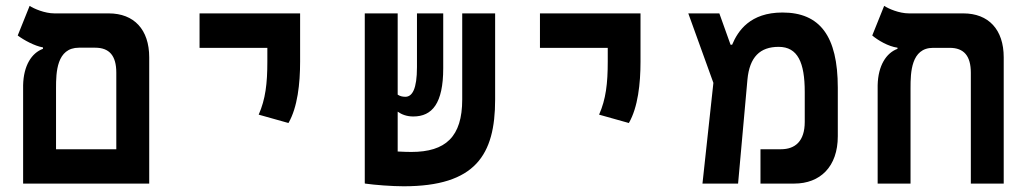

<svg xmlns="http://www.w3.org/2000/svg" viewBox="-20 -632 3556 661"><path d="M59.6 0H493.7V-434.6C493.7 -530.3 441.4 -585.9 354.5 -585.9H167.5C133.8 -585.9 96.7 -602.1 82 -611.8L41 -509.8C62.5 -493.7 99.6 -473.6 127.9 -468.8V-463.9C88.9 -449.7 61 -406.2 59.6 -338.4ZM252 -467.8H307.6C356.4 -467.8 380.4 -440.4 380.4 -381.8V-118.2H172.9V-329.1C172.9 -382.3 174.8 -467.8 252 -467.8Z M973.1 -208.5C1004.4 -262.7 1013.2 -344.2 1013.2 -419.9V-585.9H667V-467.3H900.4V-419.9C900.4 -344.2 894 -290.5 870.6 -237.3Z M1369.6 9.3C1616.7 9.3 1684.6 -98.6 1684.6 -289.1V-585.9H1571.3V-289.6C1571.3 -161.1 1514.2 -108.9 1396 -108.9C1384.8 -108.9 1367.7 -109.4 1349.1 -110.4V-247.6C1362.8 -237.8 1380.4 -231 1402.8 -231C1467.8 -231 1505.9 -275.9 1505.9 -397V-585.9H1415.5V-400.9C1415.5 -325.7 1399.4 -298.8 1375.5 -298.8C1364.7 -298.8 1356.4 -301.3 1349.1 -306.2V-585.9H1235.8V-0.5H1236.8V0C1271 4.9 1329.6 9.3 1369.6 9.3Z M2145 -208.5C2176.3 -262.7 2185.1 -344.2 2185.1 -419.9V-585.9H1838.9V-467.3H2072.3V-419.9C2072.3 -344.2 2065.9 -290.5 2042.5 -237.3Z M2398.4 0H2521L2553.2 -357.9C2560.5 -436 2596.7 -470.7 2660.6 -470.7C2726.6 -470.7 2750.5 -416.5 2750.5 -315.4V-212.4C2750.5 -145.5 2717.3 -118.2 2668.5 -118.2H2598.1V0H2714.4C2803.2 0 2864.3 -57.6 2864.3 -163.1V-330.1C2864.3 -508.3 2802.2 -588.9 2673.8 -588.9C2562.5 -588.9 2520.5 -525.9 2500.5 -478H2495.1L2456.5 -585.9H2349.6L2436 -346.7Z M3435.5 -434.6C3435.5 -530.3 3383.3 -585.9 3296.4 -585.9H3109.4C3075.2 -585.9 3038.6 -602.1 3023.9 -611.8L2982.9 -509.8C3002 -493.7 3037.6 -472.2 3069.8 -467.8V-463.9C3031.2 -449.7 3002.9 -406.2 3001.5 -338.4V0H3114.7V-329.1C3114.7 -382.3 3116.7 -467.3 3192.4 -467.3H3249.5C3298.3 -467.3 3322.3 -439.9 3322.3 -381.3V0H3435.5Z"/></svg>

Font: Cascadia Code PL SemiBold
Style: Regular
Weight: 600
Monospace: yes
Designer: Aaron Bell
Foundry: Saja Typeworks
Version: Version 2404.023